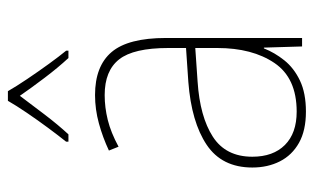

<svg xmlns="http://www.w3.org/2000/svg" viewBox="-178 -626 813 498"><g transform="rotate(-90 229.0 -376.5)"><path d="M232 -537Q307 -537 343.5 -494Q380 -451 380 -353V0H358L355 -99H353Q342 -71 322 -46Q302 -21 269.5 -5.5Q237 10 189 10Q140 10 108 -8Q76 -26 60 -57.5Q44 -89 44 -129Q44 -208 103 -247.5Q162 -287 266 -295L354 -301V-347Q354 -437 324.5 -474.5Q295 -512 232 -512Q200 -512 167.5 -504Q135 -496 98 -476L88 -501Q122 -517 158.5 -527Q195 -537 232 -537ZM267 -271Q176 -265 124 -231.5Q72 -198 72 -129Q72 -75 102.5 -44.5Q133 -14 189 -14Q276 -14 315 -71.5Q354 -129 354 -220V-277ZM242 -763Q254 -742 273.5 -713Q293 -684 313 -656.5Q333 -629 347 -612V-606H328Q303 -633 276.5 -668Q250 -703 230 -732Q209 -704 182 -668.5Q155 -633 130 -606H111V-612Q127 -632 147 -659Q167 -686 186 -714Q205 -742 217 -763Z"/></g></svg>

Font: Noto Sans Khmer SemiCondensed Thin
Style: Regular
Weight: 250
Width: 4
Designer: Danh Hong and the Monotype Design Team
Foundry: Monotype Imaging Inc.
Version: Version 2.004